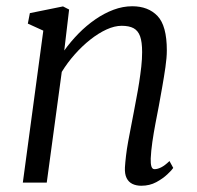

<svg xmlns="http://www.w3.org/2000/svg" viewBox="-20 -584 630 614"><path d="M185.5 -422.5Q206 -451 231.2 -476.8Q256.5 -502.5 284.8 -522Q313 -541.5 343 -552.8Q373 -564 403 -564Q454 -564 483.8 -532.8Q513.5 -501.5 513.5 -423Q513.5 -400 509 -369Q504.5 -338 498.8 -305.8Q493 -273.5 488 -245.5Q483 -219.5 477.2 -189.5Q471.5 -159.5 467.2 -130Q463 -100.5 462 -77Q461.5 -60.5 464.2 -51.8Q467 -43 474 -43Q484 -43 495.8 -49Q507.5 -55 522 -69L534 -47Q530 -40.5 515.5 -26.8Q501 -13 479.8 -1.5Q458.5 10 432 10Q415.5 10 403.2 4Q391 -2 384.8 -14.8Q378.5 -27.5 379.5 -48.5Q380.5 -64.5 383 -86Q385.5 -107.5 389.8 -131Q394 -154.5 398.8 -178.2Q403.5 -202 407.5 -223.5Q411.5 -245.5 416.2 -270Q421 -294.5 425 -320.2Q429 -346 431.8 -370.8Q434.5 -395.5 434.5 -417.5Q434.5 -450 428 -468Q421.5 -486 407.2 -493.8Q393 -501.5 369 -501.5Q346.5 -501.5 320.8 -489.8Q295 -478 269 -457.5Q243 -437 219.2 -410.2Q195.5 -383.5 177.5 -354L129.5 0H53L118.5 -486L69 -508.5L75.5 -542L181.5 -563.5L201 -553.5Z"/></svg>

Font: Merriweather 28pt Light
Style: Italic
Weight: 300
Italic angle: -7.8°
Version: Version 2.101